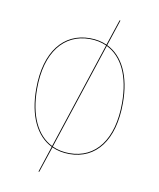

<svg xmlns="http://www.w3.org/2000/svg" viewBox="-83 -697 726 875"><g transform="rotate(10 279.5 -259.5)"><path d="M363.4 -509.5 403.3 -630.3 399.5 -630.9 359.7 -511.2C336.3 -521.8 309.9 -527.2 281 -527.2C159.6 -527.2 79.3 -431 79.3 -258.1C79.3 -133 121.5 -45.5 194.9 -9.4L154.9 112.1L158.6 112.6L198.6 -7.7C222.4 3.3 249.3 9.1 279.1 9.1C402.4 9.1 479.8 -89 479.8 -262C479.8 -387.8 436.8 -474.3 363.4 -509.5ZM83.3 -258.1C83.3 -428.3 161.8 -523.4 281 -523.4C309.6 -523.4 335.7 -517.9 358.7 -507.4L195.9 -13.2C124.3 -48.9 83.3 -134.8 83.3 -258.1ZM279.1 5.2C249.6 5.2 223 -0.5 199.5 -11.5L362.3 -505.7C434 -470.9 475.8 -385.9 475.8 -262C475.8 -91.9 400.2 5.2 279.1 5.2Z"/></g></svg>

Font: Fira Sans Four
Style: Regular
Weight: 100
Designer: Carrois Corporate & Edenspiekermann AG
Foundry: Carrois Corporate GbR & Edenspiekermann AG
Version: Version 4.203;PS 004.203;hotconv 1.0.88;makeotf.lib2.5.64775